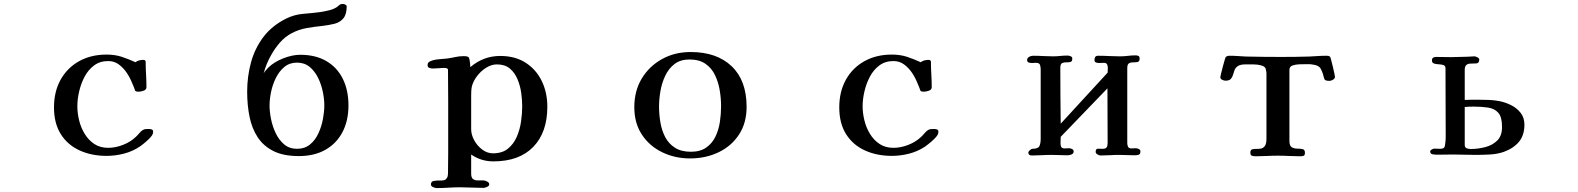

<svg xmlns="http://www.w3.org/2000/svg" viewBox="-20 -790 8040 978"><path d="M760 -119Q760 -108 752 -97Q742 -84 724.5 -69Q707 -54 693 -44Q656 -19 611.5 -7.5Q567 4 523 4Q446 4 385 -24Q324 -52 289.5 -107Q255 -162 255 -243Q255 -323 288.5 -383.5Q322 -444 382.5 -478Q443 -512 523 -512Q565 -512 599 -501Q633 -490 670 -473Q679 -480 689.5 -482.5Q700 -485 711 -485Q715 -485 718.5 -482.5Q722 -480 722 -475Q722 -443 724 -410.5Q726 -378 726 -346Q726 -333 711.5 -328Q697 -323 687 -323Q682 -323 677.5 -323.5Q673 -324 669 -327Q665 -337 661.5 -347Q658 -357 653 -367Q643 -393 626 -418.5Q609 -444 585.5 -461.5Q562 -479 531 -479Q489 -479 459 -456.5Q429 -434 410.5 -398.5Q392 -363 383 -323.5Q374 -284 374 -249Q374 -214 383 -177Q392 -140 411.5 -108Q431 -76 460.5 -56.5Q490 -37 531 -37Q568 -37 606.5 -52Q645 -67 671 -92Q679 -99 689.5 -111.5Q700 -124 708 -128Q715 -132 722.5 -132.5Q730 -133 738 -133Q746 -133 753 -130.5Q760 -128 760 -119Z M1632 -253Q1632 -284 1624.5 -321.5Q1617 -359 1600.5 -393Q1584 -427 1557.5 -449Q1531 -471 1493 -471Q1455 -471 1428.5 -449Q1402 -427 1385 -392.5Q1368 -358 1360.5 -320.5Q1353 -283 1353 -253Q1353 -222 1360.5 -184Q1368 -146 1384.5 -111.5Q1401 -77 1427.5 -54.5Q1454 -32 1493 -32Q1532 -32 1559 -54Q1586 -76 1602 -111Q1618 -146 1625 -184Q1632 -222 1632 -253ZM1755 -253Q1755 -175 1724.5 -117Q1694 -59 1637.5 -27Q1581 5 1502 5Q1424 5 1373 -20.5Q1322 -46 1292.5 -91Q1263 -136 1251 -195.5Q1239 -255 1239 -323Q1239 -400 1258.5 -472Q1278 -544 1322 -602Q1366 -660 1439 -696Q1480 -716 1524.5 -719.5Q1569 -723 1614 -729Q1634 -732 1656.5 -737.5Q1679 -743 1696 -754Q1704 -760 1709.5 -765Q1715 -770 1727 -770Q1732 -770 1739 -766.5Q1746 -763 1746 -758Q1746 -717 1729 -696.5Q1712 -676 1684 -669Q1656 -662 1622 -658Q1582 -654 1542 -647Q1502 -640 1466 -621Q1432 -603 1406.5 -574Q1381 -545 1362 -511Q1337 -468 1323 -417Q1328 -425 1334 -431.5Q1340 -438 1346 -445Q1375 -474 1422 -492.5Q1469 -511 1509 -511Q1588 -511 1643 -478.5Q1698 -446 1726.5 -388Q1755 -330 1755 -253Z M2640 -248Q2640 -280 2635 -316.5Q2630 -353 2616 -386.5Q2602 -420 2577 -441Q2552 -462 2511 -462Q2483 -462 2455.5 -444.5Q2428 -427 2408.5 -400.5Q2389 -374 2383 -347Q2381 -336 2380.5 -324.5Q2380 -313 2380 -302Q2380 -259 2380 -217Q2380 -175 2380 -132Q2380 -104 2395.5 -75.5Q2411 -47 2436.5 -28Q2462 -9 2491 -9Q2538 -9 2567 -32.5Q2596 -56 2612 -92.5Q2628 -129 2634 -170.5Q2640 -212 2640 -248ZM2768 -246Q2768 -116 2696.5 -42Q2625 32 2493 32Q2430 32 2380 -3V94Q2380 115 2389.5 122Q2399 129 2413.5 129Q2428 129 2443 129Q2450 129 2461 134.5Q2472 140 2472 149Q2472 157 2461 162Q2450 167 2443 167Q2413 167 2383.5 165.5Q2354 164 2324 164Q2294 164 2264 166Q2234 168 2204 168Q2197 168 2186 163Q2175 158 2175 150Q2175 134 2190 131.5Q2205 129 2223.5 129.5Q2242 130 2250 124Q2258 117 2260 109Q2262 101 2262 91Q2262 65 2262.5 38.5Q2263 12 2263 -14V-268Q2263 -309 2262.5 -350.5Q2262 -392 2262 -433Q2262 -440 2256 -442Q2250 -444 2245 -444Q2230 -444 2215 -442.5Q2200 -441 2185 -441Q2177 -441 2167.5 -444Q2158 -447 2158 -458Q2158 -473 2172 -478Q2189 -486 2214 -488Q2239 -490 2258 -492Q2279 -495 2299.5 -499.5Q2320 -504 2342 -504Q2364 -504 2368 -497Q2372 -490 2374 -470L2376 -448Q2442 -505 2528 -505Q2604 -505 2657.5 -470.5Q2711 -436 2739.5 -377.5Q2768 -319 2768 -246Z M3653 -249Q3653 -289 3646 -330.5Q3639 -372 3622 -407.5Q3605 -443 3573.5 -465Q3542 -487 3492 -487Q3446 -487 3416 -464Q3386 -441 3368.5 -404Q3351 -367 3344 -325.5Q3337 -284 3337 -247Q3337 -207 3344 -166Q3351 -125 3368.5 -91.5Q3386 -58 3418 -37.5Q3450 -17 3499 -17Q3547 -17 3577.5 -38.5Q3608 -60 3624.5 -94.5Q3641 -129 3647 -169.5Q3653 -210 3653 -249ZM3783 -246Q3783 -163 3744 -104Q3705 -45 3639.5 -14Q3574 17 3495 17Q3418 17 3353 -14.5Q3288 -46 3249.5 -104.5Q3211 -163 3211 -244Q3211 -327 3249 -390Q3287 -453 3352 -489Q3417 -525 3498 -525Q3631 -525 3707 -452.5Q3783 -380 3783 -246Z M4760 -119Q4760 -108 4752 -97Q4742 -84 4724.5 -69Q4707 -54 4693 -44Q4656 -19 4611.5 -7.5Q4567 4 4523 4Q4446 4 4385 -24Q4324 -52 4289.5 -107Q4255 -162 4255 -243Q4255 -323 4288.5 -383.5Q4322 -444 4382.5 -478Q4443 -512 4523 -512Q4565 -512 4599 -501Q4633 -490 4670 -473Q4679 -480 4689.5 -482.5Q4700 -485 4711 -485Q4715 -485 4718.5 -482.5Q4722 -480 4722 -475Q4722 -443 4724 -410.5Q4726 -378 4726 -346Q4726 -333 4711.5 -328Q4697 -323 4687 -323Q4682 -323 4677.5 -323.5Q4673 -324 4669 -327Q4665 -337 4661.5 -347Q4658 -357 4653 -367Q4643 -393 4626 -418.5Q4609 -444 4585.5 -461.5Q4562 -479 4531 -479Q4489 -479 4459 -456.5Q4429 -434 4410.5 -398.5Q4392 -363 4383 -323.5Q4374 -284 4374 -249Q4374 -214 4383 -177Q4392 -140 4411.5 -108Q4431 -76 4460.5 -56.5Q4490 -37 4531 -37Q4568 -37 4606.5 -52Q4645 -67 4671 -92Q4679 -99 4689.5 -111.5Q4700 -124 4708 -128Q4715 -132 4722.5 -132.5Q4730 -133 4738 -133Q4746 -133 4753 -130.5Q4760 -128 4760 -119Z M5789 -19Q5789 -4 5779.5 -1.5Q5770 1 5758 1Q5739 1 5720 0Q5701 -1 5682 -1Q5658 -1 5634 0.5Q5610 2 5586 2Q5579 2 5570 -3.5Q5561 -9 5561 -16Q5561 -33 5573 -32.5Q5585 -32 5596 -32Q5612 -32 5617 -39.5Q5622 -47 5622 -62Q5622 -132 5621.5 -201Q5621 -270 5621 -340L5383 -93Q5383 -85 5382.5 -76Q5382 -67 5382 -59Q5382 -48 5386 -41Q5390 -34 5403 -34Q5409 -34 5414.5 -34.5Q5420 -35 5426 -35Q5432 -35 5440.5 -31Q5449 -27 5449 -19Q5449 -8 5438.5 -3.5Q5428 1 5418 1Q5398 1 5377.5 0Q5357 -1 5337 -1Q5312 -1 5287 0.5Q5262 2 5236 2Q5218 2 5218 -13Q5218 -18 5226 -25Q5234 -32 5238 -32Q5267 -32 5274 -45Q5281 -58 5281 -84V-436Q5281 -449 5277.5 -459.5Q5274 -470 5257 -470Q5252 -470 5246.5 -469.5Q5241 -469 5236 -469Q5229 -469 5220.5 -471.5Q5212 -474 5212 -484Q5212 -495 5222 -500.5Q5232 -506 5242 -506Q5268 -506 5293.5 -504.5Q5319 -503 5344 -503Q5362 -503 5380.5 -505Q5399 -507 5418 -507Q5425 -507 5433.5 -503.5Q5442 -500 5442 -492Q5442 -477 5433 -474.5Q5424 -472 5411.5 -472.5Q5399 -473 5390 -468.5Q5381 -464 5381 -445Q5381 -374 5381.5 -302.5Q5382 -231 5383 -160L5622 -420Q5622 -426 5622.5 -432Q5623 -438 5623 -444Q5623 -455 5619 -462.5Q5615 -470 5602 -470Q5596 -470 5590.5 -469.5Q5585 -469 5579 -469Q5572 -469 5563.5 -471.5Q5555 -474 5555 -484Q5555 -494 5559 -500Q5563 -506 5574 -506Q5602 -506 5629.5 -504.5Q5657 -503 5685 -503Q5705 -503 5725 -505.5Q5745 -508 5765 -508Q5773 -508 5779 -505Q5785 -502 5785 -492Q5785 -477 5775.5 -474.5Q5766 -472 5753.5 -472.5Q5741 -473 5731.5 -468Q5722 -463 5722 -443V-61Q5722 -51 5726 -42.5Q5730 -34 5743 -34Q5749 -34 5754.5 -34.5Q5760 -35 5766 -35Q5772 -35 5780.5 -31Q5789 -27 5789 -19Z M6780 -399Q6780 -390 6770 -384Q6760 -378 6752 -378Q6747 -378 6739.5 -379Q6732 -380 6728 -384Q6726 -387 6725 -390.5Q6724 -394 6723 -397Q6717 -423 6707 -440.5Q6697 -458 6667 -461Q6658 -463 6649 -463Q6640 -463 6631 -463Q6620 -463 6600 -462.5Q6580 -462 6564 -456.5Q6548 -451 6548 -434V-73Q6548 -47 6560 -40Q6572 -33 6587.5 -33Q6603 -33 6615 -30.5Q6627 -28 6627 -12Q6627 1 6620.5 3.5Q6614 6 6603 6Q6575 6 6546.5 4.5Q6518 3 6489 3Q6461 3 6433 4.5Q6405 6 6376 6Q6366 6 6357.5 3.5Q6349 1 6349 -12Q6349 -26 6357.5 -29Q6366 -32 6378 -31.5Q6390 -31 6402 -33Q6414 -35 6422.5 -46Q6431 -57 6431 -83V-410Q6431 -414 6431 -418Q6431 -422 6430 -426Q6429 -439 6423.5 -446Q6418 -453 6404 -457Q6385 -462 6364.5 -462Q6344 -462 6324 -462Q6298 -462 6285.5 -453.5Q6273 -445 6268.5 -433Q6264 -421 6260.5 -408.5Q6257 -396 6249 -387.5Q6241 -379 6222 -379Q6215 -379 6205.5 -383.5Q6196 -388 6196 -397Q6196 -400 6200 -416Q6204 -432 6209 -451.5Q6214 -471 6218.5 -485.5Q6223 -500 6224 -500Q6231 -506 6244 -506Q6265 -506 6285.5 -504.5Q6306 -503 6327 -502Q6372 -501 6417.5 -500.5Q6463 -500 6508 -500Q6543 -500 6578.5 -500.5Q6614 -501 6649 -502Q6671 -503 6692 -504.5Q6713 -506 6735 -506Q6741 -506 6745.5 -505.5Q6750 -505 6755 -501Q6756 -501 6760 -486.5Q6764 -472 6768.5 -453Q6773 -434 6776.5 -418Q6780 -402 6780 -399Z M7631 -143Q7631 -194 7612 -215.5Q7593 -237 7560 -242Q7527 -247 7486 -247Q7475 -247 7463.5 -246.5Q7452 -246 7441 -245V-52Q7441 -39 7450.5 -35Q7460 -31 7471 -31Q7508 -31 7545 -40.5Q7582 -50 7606.5 -74Q7631 -98 7631 -143ZM7745 -155Q7745 -101 7717 -67.5Q7689 -34 7639 -16Q7606 -5 7568.5 -3Q7531 -1 7496 -1Q7468 -1 7439.5 -2Q7411 -3 7382 -3Q7362 -3 7341 -2.5Q7320 -2 7300 -2Q7291 -2 7278 -4Q7265 -6 7265 -19Q7265 -24 7273 -28.5Q7281 -33 7285 -33Q7293 -33 7300 -32.5Q7307 -32 7314 -32Q7332 -32 7336.5 -39Q7341 -46 7342 -62Q7344 -76 7344 -90.5Q7344 -105 7344 -119Q7344 -200 7343.5 -280.5Q7343 -361 7343 -442Q7343 -455 7332.5 -458.5Q7322 -462 7308.5 -462.5Q7295 -463 7284.5 -466.5Q7274 -470 7274 -482Q7274 -493 7280.5 -496.5Q7287 -500 7296 -500Q7315 -500 7333.5 -499.5Q7352 -499 7371 -499Q7392 -499 7412.5 -500Q7433 -501 7454 -501Q7463 -501 7472.5 -502Q7482 -503 7491 -503Q7496 -503 7505.5 -498Q7515 -493 7515 -487Q7515 -468 7500 -467Q7485 -466 7471 -466Q7441 -466 7441 -435V-281Q7458 -282 7476 -282Q7494 -282 7511 -282Q7537 -282 7564 -281Q7591 -280 7617 -275Q7648 -269 7677 -254.5Q7706 -240 7725.5 -215.5Q7745 -191 7745 -155Z"/></svg>

Font: Kaisei Decol
Style: Bold
Weight: 700
Designer: Font-Kai, 金井和夫
Foundry: KAZUO KANAI
Version: Version 5.003